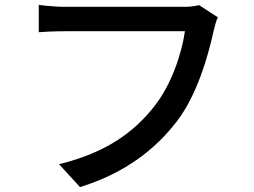

<svg xmlns="http://www.w3.org/2000/svg" viewBox="-20 -736 1040 787"><path d="M873 -665 796 -715C774 -709 749 -708 732 -708H247C214 -708 167 -712 139 -716V-604C164 -606 204 -608 247 -608H738C725 -516 682 -388 613 -301C531 -196 418 -111 222 -63L308 31C490 -26 615 -121 706 -240C787 -346 833 -505 855 -607C860 -627 865 -649 873 -665Z"/></svg>

Font: Noto Sans HK Medium
Style: Regular
Weight: 500
Designer: Ryoko NISHIZUKA 西塚涼子 (kana, bopomofo & ideographs); Paul D. Hunt (Latin, Greek & Cyrillic); Sandoll Communications 산돌커뮤니
Foundry: Adobe
Version: Version 2.002;hotconv 1.0.116;makeotfexe 2.5.65601